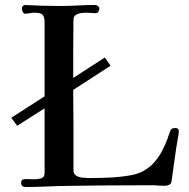

<svg xmlns="http://www.w3.org/2000/svg" viewBox="-20 -749 760 771"><path d="M698 -224Q698 -217 697 -209Q696 -201 694 -193Q687 -153 681.5 -111.5Q676 -70 670 -29Q669 -25 668.5 -20Q668 -15 665 -11Q661 -7 654.5 -5Q648 -3 642 -3Q632 -3 621.5 -3.5Q611 -4 600 -5Q587 -5 574.5 -5Q562 -5 549 -5Q384 -5 219 -2Q185 -1 151 0.5Q117 2 83 2Q65 2 65 -14Q65 -25 70.5 -27.5Q76 -30 85 -30Q93 -30 101.5 -29.5Q110 -29 118 -29Q132 -29 145.5 -33Q159 -37 159 -54V-314L49 -244L25 -276L159 -362V-657Q159 -682 151 -690Q143 -698 118 -698Q108 -698 99 -696Q90 -694 80 -694Q75 -694 71.5 -701Q68 -708 68 -712Q68 -720 70 -723Q72 -726 79 -729Q114 -727 149.5 -726Q185 -725 220 -725Q256 -725 292 -727Q328 -729 364 -729Q368 -729 373.5 -724.5Q379 -720 379 -716Q379 -710 375.5 -703Q372 -696 364 -696Q355 -696 346 -697Q337 -698 328 -698Q319 -698 306.5 -696.5Q294 -695 284.5 -689Q275 -683 275 -669Q275 -636 274.5 -603Q274 -570 274 -536V-436L401 -518L424 -485L274 -388Q274 -353 274.5 -317.5Q275 -282 275 -247V-65Q275 -50 286 -43.5Q297 -37 312 -35.5Q327 -34 337 -34Q379 -34 421 -36Q463 -38 504 -45Q563 -55 601 -99Q619 -120 631.5 -144Q644 -168 653 -193Q656 -201 658.5 -209Q661 -217 664 -224Q668 -232 673 -233.5Q678 -235 686 -235Q690 -235 694 -232Q698 -229 698 -224Z"/></svg>

Font: Kaisei Opti Medium
Style: Regular
Weight: 500
Designer: Font-Kai, 金井和夫
Foundry: KAZUO KANAI
Version: Version 5.003